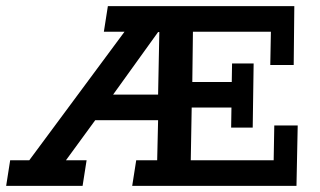

<svg xmlns="http://www.w3.org/2000/svg" viewBox="-58 -603 1039 623"><path d="M-38 0 -25 -83H37L346 -500H279L292 -583H897L895 -392H819L821 -500H568L566 -337H694L695 -397H765L762 -189H692L693 -254H564L561 -83H830L832 -196H908L904 0H371L384 -83H452L455 -213H251L156 -83H223L210 0ZM309 -296H455L459 -499H455Z"/></svg>

Font: Rokkitt SemiBold SemiBold
Style: Italic
Weight: 600
Italic angle: -9°
Version: Version 3.103